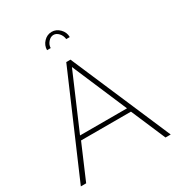

<svg xmlns="http://www.w3.org/2000/svg" viewBox="-211 -1052 1098 1186"><g transform="rotate(-30 337.5 -458.5)"><path d="M282 -833H256Q256 -867 280 -892Q304 -917 337 -917Q369 -917 393.5 -892Q418 -867 418 -833H393Q390 -859 373.5 -877Q357 -895 337 -895Q316 -895 299 -875.5Q282 -856 282 -833ZM322 -710H352L657 0H620L515 -245H159L54 0H16ZM504 -275 337 -666 169 -275Z"/></g></svg>

Font: Raleway-v4020 ExtraLight
Style: Regular
Weight: 275
Designer: Matt McInerney, Pablo Impallari, Rodrigo Fuenzalida
Foundry: Matt McInerney, Pablo Impallari, Rodrigo Fuenzalida
Version: Version 4.020;PS 004.020;hotconv 1.0.88;makeotf.lib2.5.64775